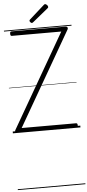

<svg xmlns="http://www.w3.org/2000/svg" viewBox="-108 -1445 968 2126"><g transform="rotate(-5 375.5 -381.5)"><path d="M47 0Q39 0 33.5 -5Q28 -10 27 -18Q26 -26 30 -33L632 -1076H82Q74 -1076 70 -1081.5Q66 -1087 66 -1101Q66 -1115 70 -1120.5Q74 -1126 82 -1126H686Q700 -1126 705 -1115.5Q710 -1105 704 -1094L102 -50H706Q714 -50 718.5 -45Q723 -40 723 -26Q723 -12 718.5 -6Q714 0 706 0ZM317 -1199Q309 -1199 300.5 -1208Q292 -1217 292 -1224Q292 -1226 292.5 -1229.5Q293 -1233 297 -1237L463 -1385Q468 -1389 471 -1391.5Q474 -1394 479 -1394Q485 -1394 493 -1388.5Q501 -1383 506 -1375.5Q511 -1368 511 -1361Q511 -1356 510 -1353Q509 -1350 503 -1346L331 -1206Q326 -1203 323 -1201Q320 -1199 317 -1199ZM0 621H751V631H0ZM0 -20H751V0H0ZM0 -505H751V-500H0ZM0 -1141H751V-1131H0Z"/></g></svg>

Font: Playwrite BR Guides
Style: Regular
Weight: 400
Designer: Veronika Burian, José Scaglione
Foundry: TypeTogether
Version: Version 1.003